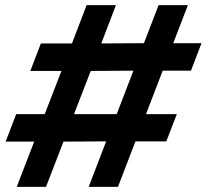

<svg xmlns="http://www.w3.org/2000/svg" viewBox="-20 -733 810 747"><path d="M711 -713 654 -565H764L723 -458H613L548 -289H668L627 -183H507L439 -6H325L393 -183L227 -182L159 -6H45L113 -182H2L43 -289H154L219 -457H98L139 -564H260L317 -713H431L374 -564L540 -565L597 -713ZM434 -289 499 -458 333 -457 268 -289Z"/></svg>

Font: Freesentation 7 Bold
Style: Regular
Weight: 700
Designer: glyphs from Roboto by Christian Robertson / Hangul glyphs from Noto Sans CJK(Source Han Sans) by Jang Soo-young and Kang
Foundry: PT&
Version: Version 2.001